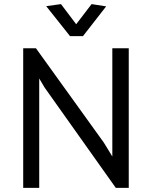

<svg xmlns="http://www.w3.org/2000/svg" viewBox="-20 -915 740 935"><path d="M171 0V-533L197 -489L544 0H607V-680H527V-153L486 -220L155 -680H93V0ZM351 -797 277 -895 205 -885 321 -739H384L497 -884L426 -895Z"/></svg>

Font: Catamaran
Style: Regular
Weight: 400
Designer: Pria Ravichandran
Version: Version 2.000